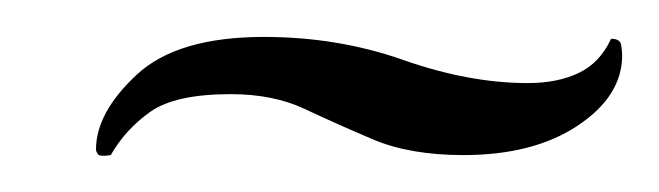

<svg xmlns="http://www.w3.org/2000/svg" viewBox="-20 -506 357 104"><path d="M40 -422Q34 -421 33 -422.5Q32 -424 32 -425Q32 -445 54 -465.5Q76 -486 123 -486Q163 -486 198.5 -473.5Q234 -461 266 -461Q282 -461 293.5 -466.5Q305 -472 311 -485Q316 -485 316.5 -481.5Q317 -478 317 -476Q317 -454 293 -438Q269 -422 231 -422Q202 -422 182 -430.5Q162 -439 145 -447Q128 -455 105 -455Q75 -455 61.5 -445.5Q48 -436 40 -422Z"/></svg>

Font: Birthstone
Style: Regular
Weight: 400
Designer: Robert E. Leuschke
Foundry: Robert E. Leuschke
Version: Version 1.013; ttfautohint (v1.8.3)